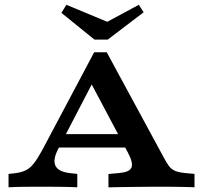

<svg xmlns="http://www.w3.org/2000/svg" viewBox="-20 -792 867 812"><path d="M228.5 -166.8Q202.2 -118.1 214.2 -91.7Q226.3 -65.3 277.1 -59.7L306.9 -56.5V0Q270.6 -1.6 230.7 -2Q190.8 -2.4 150.5 -2.4Q115.8 -2.4 81.1 -2Q46.4 -1.6 16.1 0V-56.5L39.5 -58.9Q67.7 -62.1 86.9 -70.8Q106 -79.4 122.6 -100.3Q139.2 -121.3 159.5 -158.8L378.2 -571H431.4L671.3 -128.2Q683.9 -104.3 694.1 -90.4Q704.2 -76.6 719.8 -69.7Q735.3 -62.8 763.8 -60.1L802.6 -56.5V0Q788.8 -0.8 765.7 -1.2Q742.7 -1.6 718 -2Q693.2 -2.4 674.3 -2.4H670.2H672.1Q648.2 -2.4 617.5 -2.2Q586.7 -2 553.9 -1.6Q521.1 -1.2 491.2 -0.8Q461.3 -0.4 438.7 0.4V-56.1L486.7 -60.5Q528.2 -64.5 536.1 -83.6Q543.9 -102.7 521.8 -145L356.8 -455.6L378.5 -455.2ZM204.7 -168 233 -224.8H527.1L554.1 -168ZM567 -771.7 587.5 -740.1 435.8 -624.6H379.3L239.7 -737.6L260.7 -771.7L475.4 -682.5L396.3 -679.7Z"/></svg>

Font: Playfair 5pt SemiExpanded Light
Style: Regular
Weight: 300
Width: 6
Designer: Claus Eggers Sørensen
Foundry: Claus Eggers Sørensen
Version: Version 2.203